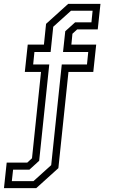

<svg xmlns="http://www.w3.org/2000/svg" viewBox="-28 -770 592 990"><path d="M-7.5 200 6.5 68.5H112.5L137 46L183.5 -399H100L115 -540H198.5L209.5 -647L323.5 -750H490L476 -618.5H370L345.5 -596L340 -540H468L453 -399H325L273 97L159 200ZM33 164H144.5L236 81.5L290.5 -437.5H420.5L427 -502H297L308.5 -609L359.5 -655H443.5L449.5 -714.5H338L246.5 -632L233 -502H149.5L143 -437.5H226L174 59L123.5 105H39.5Z"/></svg>

Font: Tourney
Style: Regular
Weight: 400
Designer: Tyler Finck
Foundry: Etcetera Type Co
Version: Version 1.015